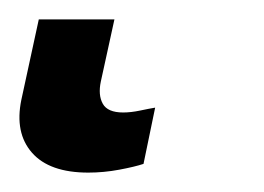

<svg xmlns="http://www.w3.org/2000/svg" viewBox="-35 62 272 198"><path d="M56 240Q16 240 -2 219.5Q-20 199 -13 165L5 82H83L69 146Q66 160 71 169Q76 178 92 178Q100 178 109.5 176Q119 174 125 173L113 231Q104 234 88 237Q72 240 56 240Z"/></svg>

Font: Noto Sans
Style: Italic
Weight: 400
Italic angle: -12°
Designer: Monotype Design Team
Foundry: Monotype Imaging Inc.
Version: Version 2.013; ttfautohint (v1.8.4.7-5d5b)